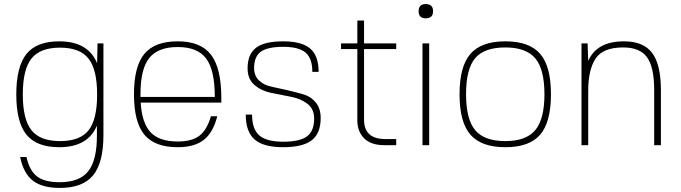

<svg xmlns="http://www.w3.org/2000/svg" viewBox="-20 -713 3346 943"><path d="M456 -96Q412 10 271 10Q160 10 110 -51.5Q60 -113 60 -249Q60 -386 110 -448Q160 -510 271 -510Q413 -510 457 -402L459 -500H488V-50Q488 87 437 148.5Q386 210 274 210Q187 210 141 174Q95 138 79 58H110Q125 126 162.5 154Q200 182 273 182Q370 182 413 128.5Q456 75 456 -47ZM275 -479Q177 -479 134.5 -425.5Q92 -372 92 -249Q92 -127 134.5 -73.5Q177 -20 275 -20Q373 -20 415 -73Q457 -126 457 -249Q457 -372 414.5 -425.5Q372 -479 275 -479Z M671 -209Q677 -109 719.5 -63.5Q762 -18 853 -18Q922 -18 959 -46Q996 -74 1016 -142H1047Q1027 -62 981 -26Q935 10 853 10Q740 10 689 -51.5Q638 -113 638 -250Q638 -387 689 -448.5Q740 -510 853 -510Q966 -510 1016.5 -444Q1067 -378 1067 -232V-209ZM670 -251V-237H1035Q1035 -369 992.5 -425.5Q950 -482 853 -482Q756 -482 713 -428Q670 -374 670 -251Z M1228 -379Q1228 -341 1252 -318Q1276 -295 1312.5 -287.5Q1349 -280 1391.5 -270Q1434 -260 1470.5 -249.5Q1507 -239 1531 -209.5Q1555 -180 1555 -133Q1555 -58 1511 -24Q1467 10 1370 10Q1274 10 1230.5 -28Q1187 -66 1187 -150H1218Q1218 -79 1253.5 -48Q1289 -17 1371 -17Q1453 -17 1488 -43.5Q1523 -70 1523 -131Q1523 -178 1489.5 -203.5Q1456 -229 1407.5 -238Q1359 -247 1311 -257Q1263 -267 1229.5 -296Q1196 -325 1196 -377Q1196 -447 1237.5 -478.5Q1279 -510 1371 -510Q1462 -510 1503.5 -474.5Q1545 -439 1545 -360H1514Q1514 -426 1481 -454.5Q1448 -483 1371 -483Q1294 -483 1261 -459Q1228 -435 1228 -379Z M1768 -125Q1768 -30 1873 -30H1926V0H1868Q1802 0 1768.5 -33.5Q1735 -67 1735 -123V-472H1655V-500H1735V-612H1768V-500H1926V-472H1768Z M2088 0H2055V-500H2088ZM2071 -693Q2107 -693 2107 -658Q2107 -623 2071 -623Q2036 -623 2036 -658Q2036 -693 2071 -693Z M2290.5 -448.5Q2344 -510 2462 -510Q2580 -510 2633 -448.5Q2686 -387 2686 -250Q2686 -113 2633 -51.5Q2580 10 2462 10Q2344 10 2290.5 -51.5Q2237 -113 2237 -250Q2237 -387 2290.5 -448.5ZM2269 -250Q2269 -127 2314 -73.5Q2359 -20 2462 -20Q2564 -20 2609 -74Q2654 -128 2654 -250Q2654 -373 2609 -426.5Q2564 -480 2462 -480Q2358 -480 2313.5 -427Q2269 -374 2269 -250Z M2866 -500 2869 -414Q2911 -510 3045 -510Q3140 -510 3183 -453Q3226 -396 3226 -270V0H3193V-270Q3193 -383 3158 -431.5Q3123 -480 3041 -480Q2941 -480 2905 -425Q2869 -370 2869 -267V0H2836V-500Z"/></svg>

Font: Fivo Sans Thin
Style: Regular
Weight: 250
Foundry: Alexander Slobzheninov
Version: 1.0